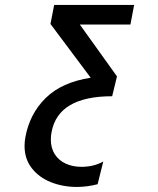

<svg xmlns="http://www.w3.org/2000/svg" viewBox="-20 -745 640 778"><path d="M303.5 -645.5 454 -435.5 434.5 -355Q216 -355 189 -210Q186 -194.5 186 -179.5Q186 -145 202 -120Q218 -95 246.2 -82Q274.5 -69 310 -69Q360 -69 398.5 -90.5L375.5 1.5Q332.5 12.5 291.5 12.5Q234.5 12.5 186.2 -6.8Q138 -26 108.8 -63.5Q79.5 -101 79.5 -153.5Q79.5 -172 83 -190Q100.5 -284.5 165.5 -348.2Q230.5 -412 347.5 -430L184.5 -648L199.5 -725H523.5L508.5 -645.5Z"/></svg>

Font: JuliaMono Medium
Style: Italic
Weight: 500
Italic angle: -9°
Monospace: yes
Designer: cormullion
Foundry: corm
Version: Version 0.054; ttfautohint (v1.8.4)